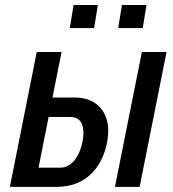

<svg xmlns="http://www.w3.org/2000/svg" viewBox="-20 -732 677 752"><path d="M215.3 -75.2Q248 -75.2 271 -103.5Q293.9 -131.8 302.7 -174.8Q311.5 -218.8 300.8 -246.1Q290 -273.4 254.9 -273.9H170.4L130.9 -75.2ZM270 -350.1Q343.8 -350.6 379.4 -301.8Q415 -252.9 398.9 -172.4Q382.8 -91.8 331.5 -45.9Q280.3 0 200.2 0H18.6L124 -528.3H221.2L185.5 -350.1ZM526.9 0H430.2L535.6 -528.3H632.3ZM348.6 -622.1H253.4L268.1 -712.4H363.3ZM539.1 -622.1H442.9L457.5 -712.4H553.7Z"/></svg>

Font: RobotoCondensed-Italic
Style: Italic
Weight: 400
Designer: Google
Version: Version 1.200311; 2013